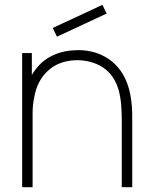

<svg xmlns="http://www.w3.org/2000/svg" viewBox="-20 -785 637 805"><path d="M427.1 -728.1 409.4 -764.6 201 -667.7 218.8 -631.2ZM434.4 -538.5C390.6 -567.7 338.5 -578.1 289.6 -574C239.6 -571.9 188.5 -554.2 151 -518.8C136.5 -504.2 124 -488.5 113.5 -470.8V-562.5H72.9V0H116.7V-309.4C116.7 -333.3 118.8 -356.2 124 -379.2C131.2 -420.8 150 -460.4 180.2 -487.5C209.4 -515.6 250 -530.2 291.7 -532.3C334.4 -534.4 376 -525 410.4 -503.1C481.3 -455.2 490.6 -375 490.6 -274V0H534.4V-274C536.5 -380.2 519.8 -480.2 434.4 -538.5Z"/></svg>

Font: Manrope3 Thin
Style: Regular
Weight: 100
Width: 4
Designer: Mikhail Sharanda
Foundry: Mikhail Sharanda
Version: Version 3.000;PS 003.000;hotconv 1.0.88;makeotf.lib2.5.64775